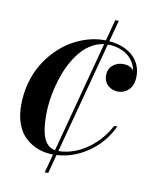

<svg xmlns="http://www.w3.org/2000/svg" viewBox="-75 -614 620 758"><g transform="rotate(10 235.0 -235.0)"><path d="M429 -371.1Q427.5 -386.5 419.2 -401.1Q410.9 -415.8 396.9 -428Q382.8 -440.2 361.2 -447.6Q339.6 -455.1 314 -455.1H313.5L194.3 -7.1Q229.7 -7.3 266.4 -22.3Q303 -37.4 337.4 -68.8Q371.8 -100.3 394 -143.1H407Q374.8 -75.2 315.7 -34.7Q256.6 5.9 189.9 9.5L169.9 85H156L176 10Q153.6 9.8 132.2 4.6Q110.8 -0.5 89.7 -13.1Q68.6 -25.6 53.1 -44.3Q37.6 -63 27.8 -92.8Q18.1 -122.6 18.1 -159.9Q18.1 -206.1 29.5 -248.7Q41 -291.3 60.9 -324.8Q80.8 -358.4 107.8 -386Q134.8 -413.6 165.6 -431.9Q196.5 -450.2 229.9 -460.1Q263.2 -470 295.9 -470H303.2L325.9 -554.9H340.1L317.1 -469Q377 -464.1 412 -432.4Q447 -400.6 447 -351.1Q447 -332.8 441.7 -318.5Q436.3 -304.2 427.2 -295.8Q418.2 -287.4 407.5 -283.2Q396.7 -279.1 385 -279.1Q375.2 -279.1 365.5 -282.2Q355.7 -285.4 347.2 -291.9Q338.6 -298.3 333.3 -309.4Q327.9 -320.6 327.9 -335Q327.9 -359.9 345.3 -374.9Q362.8 -389.9 386 -389.9Q417.5 -389.9 429 -371.1ZM122.1 -139.9Q122.1 -110.4 125.1 -87.9Q128.2 -65.4 135 -48.3Q141.8 -31.2 153.2 -21.1Q164.6 -11 180.7 -8.3L299.1 -454.1Q274.4 -451.2 252 -438.6Q229.5 -426 211.9 -406.6Q194.3 -387.2 179.6 -362.1Q164.8 -336.9 154.3 -309.1Q143.8 -281.2 136.5 -251.8Q129.2 -222.4 125.6 -194.1Q122.1 -165.8 122.1 -139.9Z"/></g></svg>

Font: Bodoni* 16
Style: Italic
Weight: 400
Italic angle: -13°
Version: Version 2.000